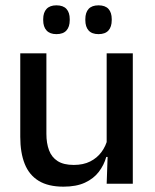

<svg xmlns="http://www.w3.org/2000/svg" viewBox="-20 -689 580 720"><path d="M154 -489V-187Q154 -152 163.8 -125.8Q173.5 -99.5 196 -85Q218.5 -70.5 256.5 -70.5Q292.5 -70.5 318.2 -83.5Q344 -96.5 360.5 -118.8Q377 -141 383.5 -168.5L399.5 -100.5H378.5Q370 -70 350.5 -44.5Q331 -19 298.5 -4Q266 11 218 11Q161 11 125.2 -10.8Q89.5 -32.5 72.8 -74.2Q56 -116 56 -176V-489ZM478 -489V0H380L384 -114.5L380 -120.5V-489ZM191.5 -561Q167 -561 154.5 -574.8Q142 -588.5 142 -613.5V-617Q142 -642 154.5 -655.5Q167 -669 191.5 -669Q217 -669 229.2 -655.5Q241.5 -642 241.5 -617V-613.5Q241.5 -588.5 229.2 -574.8Q217 -561 191.5 -561ZM349.5 -561Q324.5 -561 312.2 -574.8Q300 -588.5 300 -613.5V-617Q300 -642 312.2 -655.5Q324.5 -669 349.5 -669Q374.5 -669 386.8 -655.5Q399 -642 399 -617V-613.5Q399 -588.5 386.8 -574.8Q374.5 -561 349.5 -561Z"/></svg>

Font: Anek Odia Medium Medium
Style: Regular
Weight: 500
Version: Version 1.003